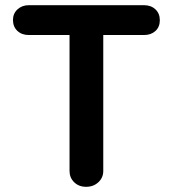

<svg xmlns="http://www.w3.org/2000/svg" viewBox="-20 -720 666 740"><path d="M596 -642Q596 -616 579 -600.5Q562 -585 535 -585H378V-61Q378 -35 359 -17.5Q340 0 312 0Q284 0 266 -17.5Q248 -35 248 -61V-585H91Q64 -585 47 -601Q30 -617 30 -643Q30 -668 47.5 -684Q65 -700 91 -700H535Q562 -700 579 -684Q596 -668 596 -642Z"/></svg>

Font: Quicksand
Style: Bold
Weight: 700
Version: Version 3.000